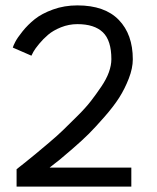

<svg xmlns="http://www.w3.org/2000/svg" viewBox="-20 -692 582 712"><path d="M267 -602.5Q235.5 -602.5 206.2 -590.8Q177 -579 158.5 -563.2Q140 -547.5 125 -529.2Q110 -511 104 -500.2Q98 -489.5 96.5 -485.5L27.5 -515.5Q29 -522 36.8 -537Q44.5 -552 63.8 -576Q83 -600 108.8 -620.8Q134.5 -641.5 176.5 -656.8Q218.5 -672 267 -672Q368.5 -672 420.5 -618.2Q472.5 -564.5 472.5 -472Q472.5 -439 457.5 -400.5Q442.5 -362 421.8 -329.5Q401 -297 367.5 -258.8Q334 -220.5 309.8 -196.2Q285.5 -172 249.5 -140.8Q213.5 -109.5 201.8 -100.2Q190 -91 169 -74.5Q165.5 -71.5 164 -70.5H467V0H41.5V-64.5L70 -87Q98 -109.5 112.5 -121.5Q127 -133.5 160.5 -161.8Q194 -190 215.2 -210.8Q236.5 -231.5 267 -261.8Q297.5 -292 317 -317.2Q336.5 -342.5 355.5 -370.5Q374.5 -398.5 383.8 -424.2Q393 -450 393 -472.5Q393 -542 361.5 -572.2Q330 -602.5 267 -602.5Z"/></svg>

Font: League Spartan
Style: Regular
Weight: 350
Foundry: The League of Moveable Type
Version: Version 2.002